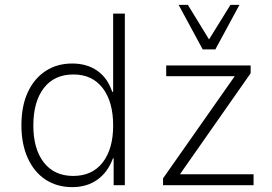

<svg xmlns="http://www.w3.org/2000/svg" viewBox="-20 -761 1118 789"><path d="M277 8Q214 8 167 -23Q120 -54 94 -111.5Q68 -169 68 -246Q68 -325 94 -381.5Q120 -438 167 -469Q214 -500 277 -500Q337 -500 379.5 -470.5Q422 -441 441 -384H445V-705H493V0H447V-110H444Q423 -53 380 -22.5Q337 8 277 8ZM281 -38Q359 -38 402 -93.5Q445 -149 445 -245Q445 -343 402 -399Q359 -455 282 -455Q203 -455 160 -399Q117 -343 117 -245Q117 -149 160 -93.5Q203 -38 281 -38ZM650 0V-28L958 -467L967 -448H663V-492H1010V-460L702 -20L693 -45H1022V0ZM813 -558 714 -741H752L839 -599L927 -741H964L865 -558Z"/></svg>

Font: Nunito Sans 7pt SemiCondensed ExtraLight
Style: Regular
Weight: 250
Width: 4
Designer: Vernon Adams
Foundry: Vernon Adams
Version: Version 3.101;gftools[0.9.27]